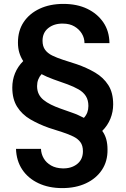

<svg xmlns="http://www.w3.org/2000/svg" viewBox="-20 -732 645 984"><path d="M299 232Q230 232 177 207Q124 182 94 137Q64 92 62 31H190Q191 57 204 79.5Q217 102 241.5 116Q266 130 301 131Q346 132 375.5 108.5Q405 85 405 43Q405 14 392 -3.5Q379 -21 355.5 -32.5Q332 -44 300 -54.5Q268 -65 230 -77Q179 -95 136 -120Q93 -145 68 -184.5Q43 -224 43 -283Q43 -322 57 -356.5Q71 -391 99 -419Q86 -439 79 -462Q72 -485 72 -514Q72 -575 101.5 -619Q131 -663 183.5 -687.5Q236 -712 305 -712Q375 -712 427 -687Q479 -662 509.5 -617.5Q540 -573 541 -511H413Q413 -537 399.5 -559.5Q386 -582 361.5 -596.5Q337 -611 303 -611Q258 -612 228 -588.5Q198 -565 198 -523Q198 -495 211 -477Q224 -459 247.5 -447.5Q271 -436 303 -425.5Q335 -415 373 -403Q425 -385 467.5 -360Q510 -335 535 -296Q560 -257 560 -197Q560 -159 546 -124Q532 -89 504 -61Q518 -42 524.5 -18.5Q531 5 531 34Q532 94 502.5 138.5Q473 183 420.5 207.5Q368 232 299 232ZM410 -128Q422 -141 427.5 -156Q433 -171 433 -189Q433 -219 420 -239.5Q407 -260 382.5 -274Q358 -288 325.5 -300Q293 -312 255 -325Q236 -332 221 -338.5Q206 -345 193 -352Q182 -340 176 -324.5Q170 -309 170 -291Q170 -268 178.5 -250.5Q187 -233 203 -220Q219 -207 241 -196Q263 -185 290 -175.5Q317 -166 348 -155Q366 -149 381 -142Q396 -135 410 -128Z"/></svg>

Font: DM Sans 24pt SemiBold
Style: Regular
Weight: 600
Designer: Colophon Foundry, Jonny Pinhorn
Foundry: Colophon Foundry
Version: Version 4.004;gftools[0.9.30]